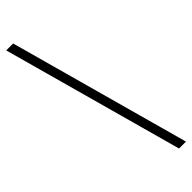

<svg xmlns="http://www.w3.org/2000/svg" viewBox="-298 -761 883 883"><g transform="rotate(-45 144.0 -319.5)"><path d="M243 121 0 -760H45L288 121Z"/></g></svg>

Font: Noto Serif Tamil Light
Style: Regular
Weight: 300
Designer: Indian Type Foundry, Tom Grace, and the Monotype Design Team
Foundry: Monotype Imaging Inc.
Version: Version 2.004; ttfautohint (v1.8.4.7-5d5b)